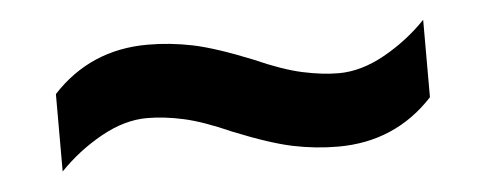

<svg xmlns="http://www.w3.org/2000/svg" viewBox="-27 -466 627 247"><g transform="rotate(-5 286.0 -343.0)"><path d="M268 -298Q232 -314 207 -319.5Q182 -325 160 -325Q131 -325 100.5 -308Q70 -291 46 -266V-366Q95 -419 169 -419Q198 -419 227 -413Q256 -407 303 -388Q339 -372 364.5 -366.5Q390 -361 411 -361Q440 -361 470.5 -378Q501 -395 525 -420V-320Q476 -267 402 -267Q373 -267 344 -273Q315 -279 268 -298Z"/></g></svg>

Font: Noto Sans Kannada SemiBold
Style: Regular
Weight: 600
Designer: Jelle Bosma - Monotype Design Team
Foundry: Monotype Imaging Inc.
Version: Version 2.005; ttfautohint (v1.8.4.7-5d5b)